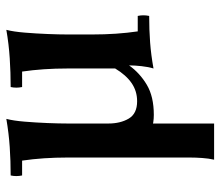

<svg xmlns="http://www.w3.org/2000/svg" viewBox="-66 -436 712 621"><g transform="rotate(-90 290.5 -126.0)"><path d="M201 -132Q201 -93 217 -66Q233 -39 273 -39Q306 -39 332 -57Q358 -75 379 -110L389 -65Q364 -30 326 -7.5Q288 15 229 15Q180 15 150.5 -12Q121 -39 101 -88ZM549 -37Q553 -19 549 0Q504 0 463.5 3Q423 6 379 14Q384 -2 386.5 -24.5Q389 -47 389 -65L379 -110V-264Q379 -343 369 -411H319Q315 -430 319 -448Q366 -448 412 -451Q458 -454 504 -462Q498 -439 495 -402.5Q492 -366 490.5 -328.5Q489 -291 489 -264V-184Q489 -105 499 -37ZM84 210Q88 193 89.5 171.5Q91 150 91 131V-264Q91 -343 81 -411H33Q29 -430 33 -448Q80 -448 124.5 -451Q169 -454 216 -462Q210 -439 207 -402.5Q204 -366 202.5 -328.5Q201 -291 201 -264V210Z"/></g></svg>

Font: Poltawski Nowy Medium
Style: Regular
Weight: 500
Version: Version 1.001;gftools[0.9.25]